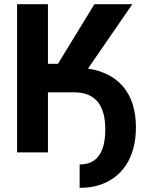

<svg xmlns="http://www.w3.org/2000/svg" viewBox="-20 -731 689 921"><path d="M485 -111C485 -17 457 58 362 58V170C396 170 426 166 452 158C565 124 632 26 632 -120C632 -286 546 -380 402 -402L615 -711H433L258 -425H210V-711H62V0H210V-288H337C441 -288 485 -221 485 -111Z"/></svg>

Font: Asimov
Style: Regular
Weight: 500
Designer: Google
Version: Version 2.000980; 2014